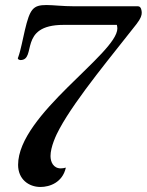

<svg xmlns="http://www.w3.org/2000/svg" viewBox="-20 -733 584 764"><path d="M523 -637C541 -660 544 -673 544 -682C544 -690 542 -708 529 -708H276C229 -708 192 -713 165 -713C111 -713 99 -697 79 -613C70 -576 63 -534 52 -504C51 -503 51 -502 51 -501C51 -498 54 -495 61 -494C128 -494 50 -634 233 -634H445C446 -629 447 -625 447 -620C447 -520 52 -277 52 -77C52 -20 94 11 141 11C178 11 229 -7 242 -66C235 -64 228 -63 222 -63C192 -63 181 -89 181 -112C181 -148 203 -196 217 -221C283 -343 436 -525 523 -637Z"/></svg>

Font: Playball
Style: Regular
Weight: 400
Designer: Robert E. Leuschke
Foundry: Robert E. Leuschke
Version: Version 1.001